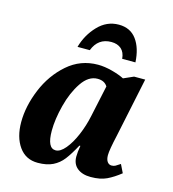

<svg xmlns="http://www.w3.org/2000/svg" viewBox="-114 -862 870 967"><g transform="rotate(15 321.0 -379.0)"><path d="M38 -167Q38 -250 74.5 -338.5Q111 -427 179 -486.5Q247 -546 338 -546Q372 -546 411.5 -535.5Q451 -525 476 -512L528 -535H586L521 -225Q503 -146 503 -119Q503 -97 511.5 -85Q520 -73 534 -73Q545 -73 553.5 -77.5Q562 -82 578 -93L599 -50Q564 -22 530.5 -6Q497 10 447 10Q403 10 377 -11Q351 -32 351 -71Q351 -94 357 -128H352Q325 -78 303 -49.5Q281 -21 249.5 -5.5Q218 10 171 10Q108 10 73 -39.5Q38 -89 38 -167ZM371 -288 406 -451Q390 -477 354 -477Q307 -477 271.5 -424.5Q236 -372 217 -298Q198 -224 198 -165Q198 -74 242 -74Q266 -74 292 -105Q318 -136 339 -185.5Q360 -235 371 -288ZM387 -768Q447 -768 479.5 -724Q512 -680 516 -606H447Q444 -640 424.5 -657Q405 -674 373 -674Q304 -674 278 -606H214Q232 -671 278 -719.5Q324 -768 387 -768Z"/></g></svg>

Font: Noto Serif NarrowExtraBold
Style: Italic
Weight: 800
Width: 4
Italic angle: -12°
Designer: Monotype Design Team
Foundry: Monotype Imaging Inc.
Version: Version 1.001